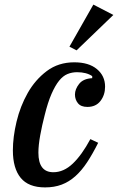

<svg xmlns="http://www.w3.org/2000/svg" viewBox="-20 -803 513 835"><path d="M176 12Q104 12 70 -29.5Q36 -71 36 -149Q36 -207 52 -274Q68 -341 100.5 -398.5Q133 -456 183.5 -494Q234 -532 303 -532Q366 -532 401.5 -502.5Q437 -473 437 -426Q437 -390 417 -364Q397 -338 360 -338Q332 -338 319 -354Q306 -370 306 -392Q306 -415 324 -438Q342 -461 381 -463V-472Q356 -489 315 -489Q293 -489 273.5 -481Q254 -473 237 -452Q220 -431 204 -394.5Q188 -358 174 -301Q163 -259 155 -215Q147 -171 147 -139Q147 -54 212 -54Q257 -54 296.5 -91.5Q336 -129 373 -198L407 -182Q383 -134 359 -97.5Q335 -61 307.5 -36.5Q280 -12 248 0Q216 12 176 12ZM282 -600 386 -783 473 -738 313 -584Z"/></svg>

Font: IBM Plex Serif Medm
Style: Italic
Weight: 500
Italic angle: -14°
Designer: Mike Abbink, Paul van der Laan, Pieter van Rosmalen
Foundry: Bold Monday
Version: Version 3.001